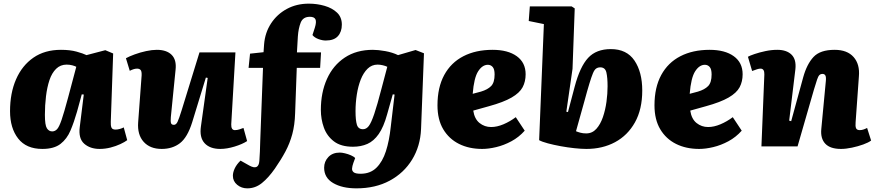

<svg xmlns="http://www.w3.org/2000/svg" viewBox="-20 -802 4793 1052"><path d="M587 -135Q586 -115 590.5 -103.5Q595 -92 613 -92Q624 -92 636.5 -95.5Q649 -99 658 -104L677 -34Q664 -24 639.5 -12.5Q615 -1 585.5 6.5Q556 14 526 14Q474 14 441.5 -14.5Q409 -43 417 -106L439 -284L428 -285L402 -190Q386 -134 366.5 -87.5Q347 -41 311.5 -13.5Q276 14 212 14Q124 14 79.5 -43Q35 -100 35 -193Q35 -292 68 -367.5Q101 -443 163 -486Q225 -529 314 -529Q364 -529 400 -519Q436 -509 454 -500L557 -527L600 -509ZM266 -82Q281 -82 292.5 -94Q304 -106 317.5 -145.5Q331 -185 353 -267L398 -436Q391 -440 376.5 -444Q362 -448 345 -448Q311 -448 287.5 -425Q264 -402 251 -363Q238 -324 232 -274.5Q226 -225 226 -173Q226 -116 237 -99Q248 -82 266 -82Z M670 -483Q688 -493 718 -504Q748 -515 780.5 -522Q813 -529 839 -529Q893 -529 920.5 -501.5Q948 -474 942 -420L916 -160Q914 -137 917 -127.5Q920 -118 933 -118Q945 -118 953 -135Q961 -152 975 -197L1073 -515H1270L1247 -121Q1246 -89 1267 -89Q1279 -89 1291.5 -93Q1304 -97 1314 -101L1334 -29Q1308 -12 1265.5 1Q1223 14 1187 14Q1130 14 1101 -17.5Q1072 -49 1081 -110L1118 -375L1108 -377L1033 -132Q1007 -49 966 -17.5Q925 14 866 14Q802 14 767 -25Q732 -64 737 -132L756 -389Q757 -411 750.5 -418.5Q744 -426 731 -426Q714 -426 691 -414Z M1678 -710Q1640 -710 1627.5 -678Q1615 -646 1612 -602L1607 -515H1739L1734 -430H1606L1597 -181Q1595 -117 1581.5 -67Q1568 -17 1544 28Q1520 73 1486 122Q1451 172 1415 201Q1379 230 1335 230Q1303 230 1279.5 210.5Q1256 191 1256 161Q1256 142 1266.5 120Q1277 98 1298 78L1346 105Q1397 133 1401 80Q1403 51 1404 29Q1405 7 1406 -33L1421 -430H1342L1350 -508L1424 -516L1427 -559Q1432 -623 1465 -673.5Q1498 -724 1551.5 -753Q1605 -782 1672 -782Q1717 -782 1758.5 -770Q1800 -758 1826.5 -733Q1853 -708 1853 -667Q1853 -628 1831.5 -604Q1810 -580 1765 -580Q1746 -580 1724.5 -588Q1703 -596 1692 -610L1705 -650Q1715 -682 1708.5 -696Q1702 -710 1678 -710Z M2142 -284 2132 -285 2101 -175Q2082 -106 2055 -67.5Q2028 -29 1993 -13.5Q1958 2 1914 2Q1848 2 1809.5 -27.5Q1771 -57 1754.5 -103Q1738 -149 1738 -200Q1738 -295 1771.5 -369.5Q1805 -444 1869 -486.5Q1933 -529 2023 -529Q2052 -529 2091 -522Q2130 -515 2161 -500L2257 -528L2303 -510L2287 -95Q2283 -1 2238 72.5Q2193 146 2115 188Q2037 230 1933 230Q1855 230 1805.5 201Q1756 172 1756 117Q1756 83 1779 58.5Q1802 34 1842 34Q1853 34 1870 38Q1887 42 1903 49Q1919 56 1926 64L1916 91Q1910 108 1909 121Q1908 134 1918 142Q1928 150 1956 150Q2009 150 2042.5 117Q2076 84 2094.5 26.5Q2113 -31 2121 -107ZM1969 -94Q1987 -94 2000.5 -111.5Q2014 -129 2030.5 -177.5Q2047 -226 2071 -319L2102 -436Q2092 -441 2077 -444.5Q2062 -448 2049 -448Q2017 -448 1994 -425.5Q1971 -403 1956.5 -366Q1942 -329 1935 -283.5Q1928 -238 1928 -193Q1928 -143 1935.5 -118.5Q1943 -94 1969 -94Z M2679 -529Q2763 -529 2811.5 -494Q2860 -459 2860 -395Q2860 -355 2843.5 -324Q2827 -293 2783 -267.5Q2739 -242 2659 -220L2573 -196Q2580 -150 2607.5 -128Q2635 -106 2671 -106Q2703 -106 2738.5 -121Q2774 -136 2806 -160L2855 -86Q2823 -50 2782 -28Q2741 -6 2699 4Q2657 14 2622 14Q2550 14 2495 -13.5Q2440 -41 2408.5 -94Q2377 -147 2377 -225Q2377 -323 2414 -391Q2451 -459 2519 -494Q2587 -529 2679 -529ZM2690 -394Q2690 -423 2679.5 -435Q2669 -447 2653 -447Q2623 -447 2600 -411.5Q2577 -376 2570 -288L2615 -300Q2652 -311 2671 -330.5Q2690 -350 2690 -394Z M3193 14Q3165 14 3127.5 10Q3090 6 3052 -1Q3014 -8 2982 -16.5Q2950 -25 2934 -34L2960 -670L2877 -687L2883 -767H3112L3129 -756L3117 -425L3083 -190L3092 -188L3129 -328Q3158 -437 3202.5 -485Q3247 -533 3327 -533Q3414 -533 3456.5 -470Q3499 -407 3499 -306Q3499 -203 3459 -131.5Q3419 -60 3350 -23Q3281 14 3193 14ZM3269 -433Q3256 -433 3246.5 -426.5Q3237 -420 3229 -401Q3221 -382 3209.5 -344.5Q3198 -307 3181 -244L3136 -83Q3145 -79 3159.5 -75Q3174 -71 3192 -71Q3225 -71 3247.5 -96Q3270 -121 3283.5 -160.5Q3297 -200 3303 -244.5Q3309 -289 3309 -329Q3309 -377 3302.5 -405Q3296 -433 3269 -433Z M3868 -529Q3952 -529 4000.5 -494Q4049 -459 4049 -395Q4049 -355 4032.5 -324Q4016 -293 3972 -267.5Q3928 -242 3848 -220L3762 -196Q3769 -150 3796.5 -128Q3824 -106 3860 -106Q3892 -106 3927.5 -121Q3963 -136 3995 -160L4044 -86Q4012 -50 3971 -28Q3930 -6 3888 4Q3846 14 3811 14Q3739 14 3684 -13.5Q3629 -41 3597.5 -94Q3566 -147 3566 -225Q3566 -323 3603 -391Q3640 -459 3708 -494Q3776 -529 3868 -529ZM3879 -394Q3879 -423 3868.5 -435Q3858 -447 3842 -447Q3812 -447 3789 -411.5Q3766 -376 3759 -288L3804 -300Q3841 -311 3860 -330.5Q3879 -350 3879 -394Z M4753 -32Q4739 -21 4710 -10.5Q4681 0 4648 7Q4615 14 4588 14Q4529 14 4502 -14.5Q4475 -43 4480 -95L4505 -359Q4507 -381 4502 -389Q4497 -397 4487 -397Q4476 -397 4469.5 -390.5Q4463 -384 4457 -366Q4451 -348 4440 -312L4350 0H4152L4168 -394Q4169 -426 4147 -426Q4139 -426 4128 -422.5Q4117 -419 4101 -413L4078 -491Q4088 -497 4114.5 -506Q4141 -515 4174 -522Q4207 -529 4239 -529Q4290 -529 4317 -502.5Q4344 -476 4338 -422L4304 -141L4315 -138L4381 -379Q4401 -451 4437.5 -490Q4474 -529 4553 -529Q4622 -529 4657 -489.5Q4692 -450 4686 -383L4668 -132Q4666 -110 4670.5 -99.5Q4675 -89 4691 -89Q4702 -89 4713 -93Q4724 -97 4731 -101Z"/></svg>

Font: Literata 12pt ExtraBold
Style: Italic
Weight: 800
Italic angle: -2°
Designer: Latin by Veronika Burian and Jose Scaglione. Greek by Irene Vlachou. Cyrillic by Vera Evstafieva
Foundry: TypeTogether
Version: Version 3.002